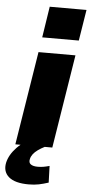

<svg xmlns="http://www.w3.org/2000/svg" viewBox="-71 -791 488 1035"><g transform="rotate(5 173.0 -273.0)"><path d="M35 0 116 -506H316L235 0ZM129 -587 155 -755H354L327 -587ZM125 209Q51 209 17.5 180.5Q-16 152 -6 103Q4 59 42.5 19Q81 -21 145 -48L194 0Q174 10 158 21.5Q142 33 132.5 45.5Q123 58 120 72Q115 92 128 101Q141 110 165 110Q182 110 196.5 107.5Q211 105 229 100L232 190Q204 199 180 204Q156 209 125 209Z"/></g></svg>

Font: Nunito Sans 7pt SemiExpanded Black
Style: Italic
Weight: 900
Width: 6
Italic angle: -9°
Designer: Vernon Adams
Foundry: Vernon Adams
Version: Version 3.101;gftools[0.9.27]